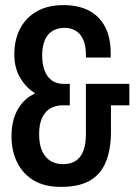

<svg xmlns="http://www.w3.org/2000/svg" viewBox="-20 -719 539 751"><path d="M218 12Q155 12 112.5 -13Q70 -38 47.5 -83Q25 -128 25 -186Q25 -249 50 -292Q75 -335 115 -352V-356Q82 -376 59 -414.5Q36 -453 36 -506Q36 -563 58.5 -606.5Q81 -650 124 -674.5Q167 -699 228 -699Q286 -699 327 -678Q368 -657 390.5 -615Q413 -573 413 -511V-494H316V-505Q316 -541 305.5 -564Q295 -587 276.5 -598.5Q258 -610 233 -610Q213 -610 196.5 -603.5Q180 -597 168.5 -583.5Q157 -570 151 -549.5Q145 -529 145 -502Q145 -468 154.5 -443Q164 -418 182.5 -404.5Q201 -391 227 -391H253V-307H224Q200 -307 179.5 -296.5Q159 -286 146 -261Q133 -236 133 -194Q133 -155 144.5 -129Q156 -103 177 -90Q198 -77 226 -77Q257 -77 276.5 -90Q296 -103 306 -129Q316 -155 316 -195V-391H486V-307H414V-204Q414 -134 394 -85.5Q374 -37 331.5 -12.5Q289 12 218 12Z"/></svg>

Font: Archivo ExtraCondensed SemiBold
Style: Regular
Weight: 600
Width: 2
Designer: Hector Gatti
Foundry: Omnibus-Type
Version: Version 2.001